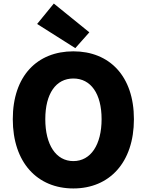

<svg xmlns="http://www.w3.org/2000/svg" viewBox="-20 -1047 826 1081"><path d="M393 14C596 14 734 -132 734 -376C734 -619 596 -758 393 -758C190 -758 52 -620 52 -376C52 -132 190 14 393 14ZM393 -140C295 -140 235 -232 235 -376C235 -520 295 -605 393 -605C491 -605 552 -520 552 -376C552 -232 491 -140 393 -140ZM404 -776 483 -865 283 -1027 189 -912Z"/></svg>

Font: Source Han Sans HK Heavy
Style: Regular
Weight: 900
Designer: Ryoko NISHIZUKA 西塚涼子 (kana, bopomofo & ideographs); Paul D. Hunt (Latin, Greek & Cyrillic); Sandoll Communications 산돌커뮤니
Foundry: Adobe
Version: Version 2.000;hotconv 1.0.107;makeotfexe 2.5.65593